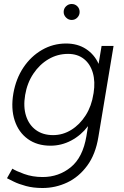

<svg xmlns="http://www.w3.org/2000/svg" viewBox="-20 -730 622 962"><path d="M233 0Q166 0 119.5 -33.5Q73 -67 53.5 -126.5Q34 -186 47 -262Q60 -336 97.5 -392Q135 -448 190.5 -480Q246 -512 311 -512Q369 -512 411 -484.5Q453 -457 474 -410L489 -500H549L473 -44Q459 43 417 100Q375 157 316.5 184.5Q258 212 193 212Q147 212 110 202Q73 192 49 180Q25 168 15 163L42 115Q58 126 100.5 141.5Q143 157 194 157Q274 157 334.5 108Q395 59 413 -48L421 -98Q386 -52 337 -26Q288 0 233 0ZM246 -53Q295 -53 337.5 -79.5Q380 -106 409.5 -152.5Q439 -199 448 -259L449 -264Q458 -321 445 -365.5Q432 -410 400 -435Q368 -460 321 -460Q268 -460 223 -433.5Q178 -407 147 -360.5Q116 -314 106 -254Q96 -195 110.5 -149.5Q125 -104 160 -78.5Q195 -53 246 -53ZM339 -630Q323 -630 311 -642Q299 -654 299 -670Q299 -687 311 -698.5Q323 -710 339 -710Q356 -710 367.5 -698.5Q379 -687 379 -670Q379 -654 367.5 -642Q356 -630 339 -630Z"/></svg>

Font: Figtree Light
Style: Italic
Weight: 300
Italic angle: -9.5°
Foundry: Erik Kennedy
Version: Version 2.001; ttfautohint (v1.8.4.7-5d5b);gftools[0.9.27]